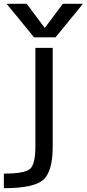

<svg xmlns="http://www.w3.org/2000/svg" viewBox="-38 -778 459 1017"><path d="M294.9 -757.8H401.4L255.9 -580.1H142.6L-2.9 -757.8H103.5L199.2 -629.9ZM149.4 -524.4H241.2V-2Q241.2 129.9 191.4 174.3Q141.6 218.8 -17.6 218.8V141.6Q93.8 141.6 121.6 116.2Q149.4 90.8 149.4 -2Z"/></svg>

Font: Nasu
Style: Regular
Weight: 400
Designer: Ryoko NISHIZUKA (kana &amp; ideographs); Paul D. Hunt (Latin, Greek &amp; Cyrillic); Wenlong ZHANG (bopomofo); Sandoll C
Version: Version 2014.1215